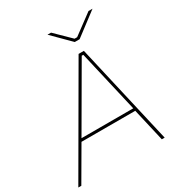

<svg xmlns="http://www.w3.org/2000/svg" viewBox="-235 -1029 1080 1163"><g transform="rotate(-30 304.5 -447.5)"><path d="M-29 0H-8L126 -230H502L555 0H575L414 -700H377ZM393 -774H427L587 -895H559L420 -792H402L297 -895H272ZM137 -249 388 -681H399L499 -249Z"/></g></svg>

Font: Fixel Display Thin
Style: Italic
Weight: 100
Italic angle: -10°
Designer: AlfaBravo + MacPaw
Foundry: Kyrylo Tkachov, Marchela Mozhyna, Serhii Makarenko, Maria Weinstein, Zakhar Kryvoshyya
Version: Version 1.210;Glyphs 3.2 (3217)